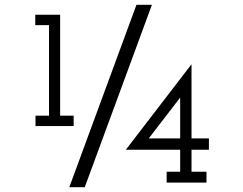

<svg xmlns="http://www.w3.org/2000/svg" viewBox="-20 -756 1008 795"><path d="M835 0H670V-45H726V-136H501L773 -490V-183H845V-136H773V-45H835ZM331 19H267Q337 -171 406 -358.5Q475 -546 545 -736H609Q539 -546 470 -358.5Q401 -171 331 19ZM285 -234H127V-277H183V-652H126V-695H229V-277H285ZM726 -352 596 -183H726Z"/></svg>

Font: Josefin Slab SemiBold
Style: Regular
Weight: 600
Designer: Santiago Orozco
Foundry: Typemade
Version: Version 2.000